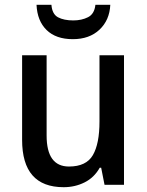

<svg xmlns="http://www.w3.org/2000/svg" viewBox="-20 -862 611 799"><path d="M496 -632V-93H415L401 -164H395Q372 -123 332 -103Q292 -83 245 -83Q72 -83 72 -280V-632H174V-298Q174 -169 267 -169Q339 -169 366.5 -216.5Q394 -264 394 -356V-632ZM439 -842Q436 -778 394 -738.5Q352 -699 283 -699Q213 -699 174 -737Q135 -775 132 -842H194Q197 -803 221.5 -790Q246 -777 285 -777Q320 -777 346.5 -790.5Q373 -804 377 -842Z"/></svg>

Font: Noto Sans Telugu UI SemiCondensed Medium
Style: Regular
Weight: 500
Width: 4
Designer: Jelle Bosma - Monotype Design Team
Foundry: Monotype Imaging Inc.
Version: Version 2.005; ttfautohint (v1.8.4.7-5d5b)